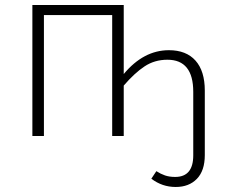

<svg xmlns="http://www.w3.org/2000/svg" viewBox="-20 -542 897 765"><path d="M796 -181V76Q796 138 764.5 170.5Q733 203 680 203Q626 203 583 170L603 140Q620 151 637.5 157Q655 163 678 163Q750 163 750 77V-176Q750 -304 647 -304Q596 -304 556 -277.5Q516 -251 473 -201V0H427V-482H155V0H109V-522H473V-247Q552 -342 653 -342Q722 -342 759 -300.5Q796 -259 796 -181Z"/></svg>

Font: FiraGO ExtraLight
Style: Regular
Weight: 200
Designer: bBox Type
Foundry: bBox Type GmbH
Version: Version 1.001